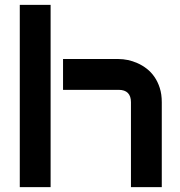

<svg xmlns="http://www.w3.org/2000/svg" viewBox="-20 -771 743 791"><path d="M646.5 0H519.5V-350.1Q519.5 -375 506.8 -387.9Q494.1 -400.9 468.8 -400.9H239.7V-527.8H468.8Q486.8 -527.8 506.8 -523.7Q526.9 -519.5 546.6 -510.7Q566.4 -502 584.5 -488Q602.5 -474.1 616.2 -454.3Q629.9 -434.6 638.2 -408.7Q646.5 -382.8 646.5 -350.1ZM188.5 0H61.5V-751H188.5Z"/></svg>

Font: Audiowide
Style: Regular
Weight: 400
Designer: Astigmatic (AOETI)
Foundry: Astigmatic (AOETI)
Version: Version 1.002